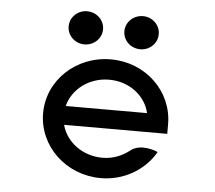

<svg xmlns="http://www.w3.org/2000/svg" viewBox="-49 -697 854 762"><g transform="rotate(5 378.0 -316.5)"><path d="M491 -512C528 -512 559 -541 559 -578C559 -615 528 -644 491 -644C453 -644 422 -615 422 -578C422 -541 453 -512 491 -512ZM268 -512C306 -512 337 -541 337 -578C337 -615 306 -644 268 -644C231 -644 200 -615 200 -578C200 -541 231 -512 268 -512ZM627 -187V-225C627 -356 518 -462 379 -462C240 -462 129 -357 129 -226C129 -95 240 11 379 11C470 11 549 -36 592 -106L595 -111L590 -114C590 -114 526 -141 486 -108C457 -85 420 -70 379 -70C300 -70 234 -119 216 -187ZM216 -262C233 -330 299 -381 379 -381C459 -381 524 -331 540 -262Z"/></g></svg>

Font: Charger Monospace
Style: Regular
Weight: 400
Designer: Jasper
Foundry: Cannot Into Space Fonts
Version: Version 0.980